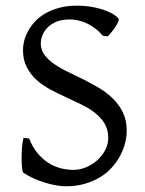

<svg xmlns="http://www.w3.org/2000/svg" viewBox="-20 -650 516 685"><path d="M432.1 -184.1Q432.1 -162.1 426.3 -139.2Q420.4 -116.2 408.4 -94Q396.5 -71.8 378.7 -52Q360.8 -32.2 336.7 -17.6Q312.5 -2.9 282 5.9Q251.5 14.6 214.8 14.6Q198.7 14.6 179.7 11.2Q160.6 7.8 140.6 1.7Q120.6 -4.4 100.8 -13.2Q81.1 -22 64 -33.2Q60.5 -35.2 58.8 -49.8Q57.1 -64.5 57.1 -84.2Q57.1 -104 58.6 -124.5Q60.1 -145 64 -158.2L84 -155.8Q95.2 -127 112.1 -106Q128.9 -85 149.4 -71Q169.9 -57.1 193.6 -50.5Q217.3 -43.9 242.2 -43.9Q264.2 -43.9 286.4 -53Q308.6 -62 326.2 -77.6Q343.8 -93.3 355 -114Q366.2 -134.8 366.2 -158.2Q366.2 -188 353 -209.5Q339.8 -231 318.6 -247.6Q297.4 -264.2 270 -277.3Q242.7 -290.5 214.1 -303.7Q185.5 -316.9 158.2 -331.5Q130.9 -346.2 109.6 -365.7Q88.4 -385.3 75.2 -410.9Q62 -436.5 62 -472.2Q62 -487.3 66.4 -504.9Q70.8 -522.5 80.6 -540Q90.3 -557.6 105.7 -574Q121.1 -590.3 142.8 -602.8Q164.6 -615.2 192.9 -622.6Q221.2 -629.9 256.8 -629.9Q278.8 -629.9 301 -626.5Q323.2 -623 342.5 -617.2Q361.8 -611.3 377.4 -603Q393.1 -594.7 401.9 -585Q405.3 -582 402.1 -573.5Q398.9 -564.9 392.3 -554.9Q385.7 -544.9 377.7 -535.2Q369.6 -525.4 363.8 -520L346.2 -522.9Q332.5 -539.1 317.6 -550Q302.7 -561 287.4 -567.9Q272 -574.7 256.8 -577.6Q241.7 -580.6 228 -580.6Q200.7 -580.6 181.4 -572.5Q162.1 -564.5 149.7 -551.8Q137.2 -539.1 131.3 -523.9Q125.5 -508.8 125.5 -495.1Q125.5 -472.2 138.7 -454.3Q151.9 -436.5 173.3 -421.6Q194.8 -406.7 222.4 -393.6Q250 -380.4 278.8 -366Q307.6 -351.6 335.2 -335Q362.8 -318.4 384.3 -296.9Q405.8 -275.4 418.9 -247.8Q432.1 -220.2 432.1 -184.1Z"/></svg>

Font: Gentium Plus Viet
Style: Regular
Weight: 400
Designer: J. Victor Gaultney, Annie Olsen, Iska Routamaa, Becca Hirsbrunner
Foundry: SIL International
Version: Version 5.000